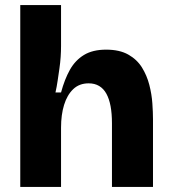

<svg xmlns="http://www.w3.org/2000/svg" viewBox="-20 -738 676 758"><path d="M60 0V-331V-718H221V-556Q221 -536 219.5 -513.5Q218 -491 214.5 -467Q211 -443 207.5 -419Q204 -395 199 -373H221Q235 -425 256 -462.5Q277 -500 311.5 -521Q346 -542 399 -542Q452 -542 486.5 -522.5Q521 -503 540.5 -471.5Q560 -440 569.5 -403Q579 -366 581.5 -330Q584 -294 584 -267V0H422V-251Q422 -290 416.5 -319Q411 -348 400 -368Q389 -388 371.5 -398.5Q354 -409 330 -409Q293 -409 269 -386Q245 -363 233 -324Q221 -285 221 -234V0Z"/></svg>

Font: Bricolage Grotesque 48pt Condensed ExtraBold ExtraBold
Style: Regular
Weight: 800
Version: Version 1.000;gftools[0.9.30]